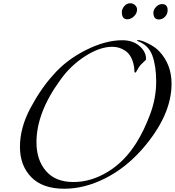

<svg xmlns="http://www.w3.org/2000/svg" viewBox="-20 -1132 1069 1174"><path d="M776 -1112Q794 -1112 806 -1100.5Q818 -1089 818 -1074Q818 -1050 799 -1032Q780 -1014 758 -1014Q725 -1014 725 -1058Q725 -1077 740 -1094.5Q755 -1112 776 -1112ZM971 -1107Q1005 -1107 1005 -1070Q1005 -1046 989 -1029.5Q973 -1013 951 -1013Q918 -1013 918 -1055Q918 -1073 934.5 -1090Q951 -1107 971 -1107ZM1029 -620Q1029 -424 847 -217Q746 -103 621 -40.5Q496 22 373 22Q240 22 171 -49Q102 -120 102 -234Q102 -351 166 -471Q230 -591 305 -673Q383 -764 503.5 -825Q624 -886 728 -886Q792 -886 832.5 -851Q873 -816 873 -772Q873 -767 868.5 -762.5Q864 -758 855 -750Q846 -742 839 -734Q832 -726 825 -714Q818 -702 814 -695Q810 -688 807 -688Q802 -688 802 -695Q802 -720 795 -746Q780 -800 744 -823Q708 -846 667 -846Q590 -846 500 -788Q410 -730 348 -642Q203 -443 203 -262Q203 -154 261 -86.5Q319 -19 429 -19Q537 -19 639.5 -81.5Q742 -144 814 -259Q861 -334 898 -433Q935 -532 935 -633Q935 -727 912 -791Q889 -855 826 -879Q818 -882 818 -885Q818 -887 822 -887Q844 -887 887 -865.5Q930 -844 954 -818Q1029 -738 1029 -620Z"/></svg>

Font: Miama Nueva
Style: Medium
Weight: 400
Italic angle: -28°
Version: Version 1.0